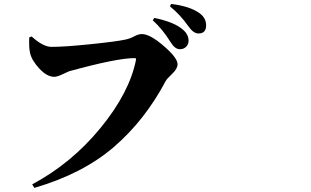

<svg xmlns="http://www.w3.org/2000/svg" viewBox="-20 -875 1540 952"><path d="M872.1 -630.9Q847.7 -630.9 827.1 -664.1Q786.1 -730.5 737.3 -774.4L745.1 -786.1Q845.7 -765.6 888.7 -726.6Q915 -703.1 915 -672.9Q915 -655.3 902.8 -643.1Q890.6 -630.9 872.1 -630.9ZM963.9 -709Q938.5 -709 913.1 -746.1Q874 -801.8 822.3 -843.8L829.1 -855.5Q921.9 -843.8 967.8 -810.5Q1002 -787.1 1002 -749Q1002 -709 963.9 -709ZM136.7 -694.3Q193.4 -642.6 235.4 -642.6Q300.8 -642.6 428.7 -655.8Q556.6 -668.9 601.6 -678.7Q625 -683.6 645.5 -694.8Q666 -706.1 683.6 -706.1Q723.6 -706.1 792 -647Q860.4 -587.9 860.4 -556.6Q860.4 -534.2 834 -509.3Q807.6 -484.4 801.8 -473.6Q698.2 -278.3 544.4 -146Q390.6 -13.7 150.4 56.6L139.6 39.1Q335 -65.4 478.5 -240.7Q622.1 -416 654.3 -578.1Q656.2 -586.9 647.5 -586.9Q559.6 -586.9 322.3 -521.5Q316.4 -519.5 290 -506.8Q263.7 -494.1 249 -494.1Q212.9 -494.1 174.8 -535.2Q136.7 -576.2 128.9 -613.3Q123 -638.7 125 -689.5Z"/></svg>

Font: Bpmf Zihi Serif Heavy
Style: Heavy
Weight: 900
Foundry: But Ko
Version: Version 1.320